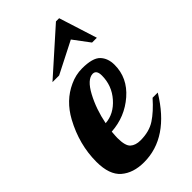

<svg xmlns="http://www.w3.org/2000/svg" viewBox="-245 -820 896 896"><g transform="rotate(-45 202.5 -372.0)"><path d="M418 -179.2Q305.7 5.9 143.1 5.9Q71.8 5.9 29.3 -31Q-13.2 -67.9 -13.2 -152.8Q-13.2 -267.1 44.9 -374Q89.4 -455.6 166 -490.2Q205.6 -508.8 248 -508.8Q317.4 -508.8 342.3 -482.7Q367.2 -456.5 367.2 -413.1Q367.2 -327.6 298.3 -267.8Q229.5 -208 137.2 -202.1Q134.8 -173.8 134.8 -162.1Q134.8 -110.8 152.8 -94.5Q170.9 -78.1 203.6 -78.1Q261.2 -78.1 300.5 -103.8Q339.8 -129.4 383.8 -179.2ZM290 -419.9Q290 -456.1 265.1 -456.1Q228.5 -455.1 194.3 -391.4Q160.2 -327.6 145 -250Q202.6 -253.9 246.3 -303.7Q290 -353.5 290 -419.9ZM366.2 -561 306.2 -641.1 148.9 -561H105L316.9 -750H337.9L397.9 -561Z"/></g></svg>

Font: UVF Lobster12
Style: Regular
Weight: 400
Designer: Pablo Impallari
Foundry: Pablo Impallari. www.impallari.com
Version: Version 1.004